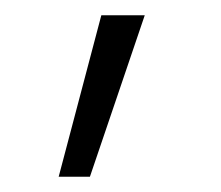

<svg xmlns="http://www.w3.org/2000/svg" viewBox="-20 -80 290 252"><path d="M57 152 113 -60H170L98 152Z"/></svg>

Font: Red Hat Text VF
Style: Regular
Weight: 300
Designer: Pentagram, MCKL
Foundry: Pentagram, MCKL
Version: Version 1.023